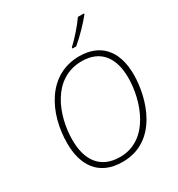

<svg xmlns="http://www.w3.org/2000/svg" viewBox="-219 -1092 1156 1245"><g transform="rotate(-30 358.5 -470.0)"><path d="M419 -798V-790H447C499 -833 563 -900 597 -943V-950H552C523 -907 462 -837 419 -798ZM335 10C597 10 679 -271 679 -446C679 -632 582 -725 431 -725C196 -725 82 -499 82 -274C82 -115 153 10 335 10ZM336 -26C188 -26 122 -127 122 -275C122 -455 208 -689 429 -689C569 -689 638 -596 638 -445C638 -279 556 -26 336 -26Z"/></g></svg>

Font: Noto Sans ExtraLight
Style: Italic
Weight: 200
Italic angle: -12°
Designer: Monotype Design Team
Foundry: Monotype Imaging Inc.
Version: Version 2.013